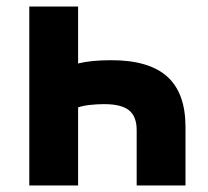

<svg xmlns="http://www.w3.org/2000/svg" viewBox="-20 -570 640 590"><path d="M220 -550V-375Q260 -385 322 -385Q438 -385 494 -334.5Q550 -284 550 -180V0H400V-170Q400 -212 376.5 -231Q353 -250 300 -250Q278 -250 256 -247.5Q234 -245 220 -240V0H70V-550Z"/></svg>

Font: NKDuy Mono ExtraBold
Style: Regular
Weight: 800
Monospace: yes
Designer: NKDuy
Foundry: NKDuy
Version: Version 2.251; ttfautohint (v1.8.4.7-5d5b)